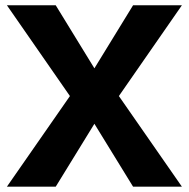

<svg xmlns="http://www.w3.org/2000/svg" viewBox="-20 -700 708 720"><path d="M662.1 0H479L334 -235.8L189 0H5.9L242.2 -339.8L5.9 -680.2H189L334 -443.8L479 -680.2H662.1L425.8 -339.8Z"/></svg>

Font: Glacial Indifference
Style: Bold
Weight: 700
Version: Version 1.001